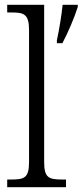

<svg xmlns="http://www.w3.org/2000/svg" viewBox="-20 -780 344 800"><path d="M10 0H255V-32H240C183 -32 164 -39 164 -105V-760H10V-728H30C79 -728 101 -721 101 -656V-105C101 -39 82 -32 26 -32H10ZM217 -612V-600H240C263 -643 291 -709 304 -751V-760H241C236 -714 227 -658 217 -612Z"/></svg>

Font: Noto Serif Sinhala SemiCondensed Light
Style: Regular
Weight: 300
Width: 4
Designer: Jelle Bosma - Monotype Design Team
Foundry: Monotype Imaging Inc.
Version: Version 2.007